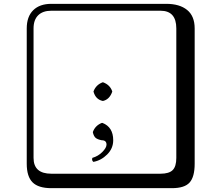

<svg xmlns="http://www.w3.org/2000/svg" viewBox="-20 -774 1140 1006"><path d="M470.2 -293V-295.9Q483.4 -330.1 518.1 -342.8H520Q556.2 -329.6 567.9 -295.9V-293Q553.7 -252.9 520 -245.1H518.1Q481.4 -252.9 470.2 -293ZM466.8 -79.1V-83Q479 -116.2 513.2 -129.9H517.1Q573.2 -107.9 573.2 -39.1Q573.2 3.9 541.5 35.4Q509.8 66.9 469.2 74.2Q459.5 66.4 463.9 53.2Q494.6 44.4 516.4 22.2Q538.1 0 538.1 -16.1Q538.1 -39.1 513.2 -39.1Q492.2 -43 481.9 -51Q471.7 -59.1 466.8 -79.1ZM249 -717.8Q204.1 -717.8 179.9 -693.8Q155.8 -669.9 155.8 -625V53.2Q155.8 136.2 249 136.2H820.8Q865.7 136.2 884.8 117.2Q903.8 98.1 903.8 53.2V-625Q903.8 -717.8 820.8 -717.8ZM1000 84Q1000 152.8 973.4 182.4Q946.8 211.9 880.9 211.9H249Q181.2 211.9 150.6 181.4Q120.1 150.9 120.1 84V-625Q120.1 -687 154.1 -720.5Q188 -753.9 249 -753.9H851.1Q920.9 -753.9 960.4 -721.9Q1000 -689.9 1000 -625Z"/></svg>

Font: Linux Biolinum Keyboard O
Style: Regular
Weight: 700
Designer: Philipp H. Poll
Foundry: Philipp H. Poll
Version: Version 0.6.1